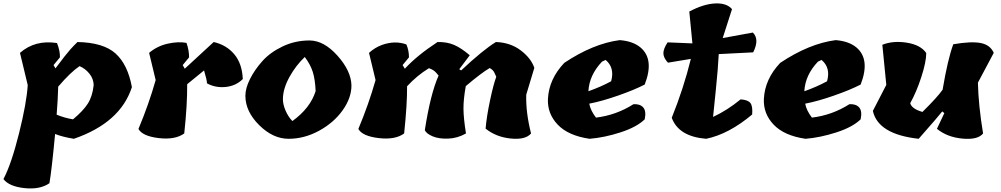

<svg xmlns="http://www.w3.org/2000/svg" viewBox="-37 -806 5813 1115"><path d="M274 -428 285 -409Q348 -493 371 -518.5Q394 -544 413 -562Q564 -559 634.5 -495Q705 -431 729 -300Q662 -93 392 0Q325 -11 283 -28Q263 184 250 258Q195 296 105.5 286.5Q16 277 -17 234Q29 147 73.5 -31.5Q118 -210 124 -312L79 -499Q167 -576 294 -556Q312 -512 311 -473ZM387 -113Q445 -161 472.5 -203.5Q500 -246 507 -312Q506 -349 482 -378.5Q458 -408 425 -422Q373 -387 301 -303Q299 -227 292 -140Q338 -121 387 -113Z M1036 -407 1204 -562Q1278 -545 1323.5 -491Q1369 -437 1373 -347Q1333 -307 1273.5 -301Q1214 -295 1165 -322Q1165 -340 1148 -397Q1134 -386 1050 -317Q1051 -198 1033 -31Q980 7 885.5 -4Q791 -15 767 -57Q827 -200 867 -341L829 -499Q876 -539 937.5 -552.5Q999 -566 1046 -557Q1061 -515 1061 -473L1024 -428Z M1388 -250Q1388 -293 1414.5 -346.5Q1441 -400 1486.5 -451Q1532 -502 1604.5 -536.5Q1677 -571 1760.5 -571Q1844 -571 1923 -482.5Q2002 -394 2004 -310Q2004 -237 1952.5 -165Q1901 -93 1815.5 -46.5Q1730 0 1639 0Q1548 0 1468 -79.5Q1388 -159 1388 -250ZM1733 -475Q1681 -426 1644 -359Q1607 -292 1606 -233Q1605 -202 1621 -164.5Q1637 -127 1661 -103Q1765 -178 1796 -277Q1793 -345 1779.5 -388Q1766 -431 1733 -475Z M2669 -31Q2620 -3 2565.5 -1Q2511 1 2475 -14.5Q2439 -30 2430 -50Q2463 -262 2510 -367Q2494 -388 2481.5 -396.5Q2469 -405 2454 -410Q2385 -368 2327 -305Q2328 -203 2310 -31Q2258 7 2163 -4Q2068 -15 2044 -57Q2104 -200 2144 -341L2106 -499Q2140 -530 2181 -545Q2257 -572 2323 -548Q2338 -513 2338 -473L2301 -428L2314 -407Q2385 -484 2504 -562Q2559 -563 2600.5 -545Q2642 -527 2691 -485L2630 -404L2641 -397Q2769 -517 2843 -562Q2927 -559 2987 -513.5Q3047 -468 3066 -412L3019 -256Q3016 -153 3047 -31Q3015 7 2929.5 -1.5Q2844 -10 2783 -59Q2789 -130 2809 -224Q2829 -318 2845 -360Q2838 -376 2835 -382Q2828 -399 2807 -411Q2760 -384 2668 -306Q2654 -229 2654.5 -174Q2655 -119 2669 -31Z M3642 -201Q3680 -203 3698.5 -182Q3717 -161 3707 -113Q3661 -68 3567 -37.5Q3473 -7 3387 0Q3263 -18 3202 -82Q3141 -146 3145 -232Q3151 -347 3240 -441Q3408 -553 3562 -573Q3639 -567 3683 -530Q3764 -461 3707 -315Q3647 -284 3552.5 -251Q3458 -218 3385 -204Q3392 -165 3424 -123Q3541 -137 3642 -201ZM3480 -458 3459 -448Q3385 -370 3380 -276Q3453 -302 3512 -334Q3534 -413 3480 -458Z M4140 -492H4137Q4133 -409 4119.5 -278.5Q4106 -148 4104 -127Q4186 -165 4264 -229Q4307 -226 4321 -207.5Q4335 -189 4331 -141Q4195 -27 4064 0Q3904 -13 3864 -122Q3933 -293 3975 -464L3842 -442Q3816 -470 3815.5 -496Q3815 -522 3840 -560L3984 -554L3966 -739Q4049 -783 4116 -786Q4183 -789 4214 -753L4160 -585L4335 -617Q4375 -578 4337 -502Z M4896 -201Q4934 -203 4952.5 -182Q4971 -161 4961 -113Q4915 -68 4821 -37.5Q4727 -7 4641 0Q4517 -18 4456 -82Q4395 -146 4399 -232Q4405 -347 4494 -441Q4662 -553 4816 -573Q4893 -567 4937 -530Q5018 -461 4961 -315Q4901 -284 4806.5 -251Q4712 -218 4639 -204Q4646 -165 4678 -123Q4795 -137 4896 -201ZM4734 -458 4713 -448Q4639 -370 4634 -276Q4707 -302 4766 -334Q4788 -413 4734 -458Z M5110 -313 5087 -546Q5150 -571 5230 -558Q5310 -545 5342 -498Q5342 -447 5313.5 -359Q5285 -271 5249 -207Q5257 -174 5320 -156Q5408 -243 5437 -285Q5467 -463 5499 -549Q5604 -567 5659 -556Q5714 -545 5734 -499L5642 -326Q5645 -194 5672 -31Q5642 7 5553 -1Q5464 -9 5404 -58L5447 -149L5435 -159Q5416 -134 5298 0Q5062 -26 5032 -162Z"/></svg>

Font: Tillana ExtraBold
Style: Regular
Weight: 800
Designer: Lipi Raval (Devanagari, Latin), Jonny Pinhorn (Latin)
Foundry: Indian Type Foundry
Version: Version 2.003;PS 1.0;hotconv 1.0.79;makeotf.lib2.5.61930; tt